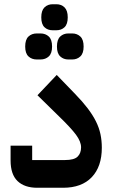

<svg xmlns="http://www.w3.org/2000/svg" viewBox="-20 -887 538 907"><path d="M156 0Q96 0 63 -31.5Q30 -63 30 -129V-199H132V-131H288Q330 -131 346.5 -147Q363 -163 363 -191Q363 -218 339 -250.5Q315 -283 258 -338L157 -437L248 -533L335 -443Q370 -407 394 -375.5Q418 -344 433 -314Q448 -284 454.5 -253.5Q461 -223 461 -189Q461 -100 413.5 -50Q366 0 278 0ZM303 -606Q280 -606 264.5 -620.5Q249 -635 249 -667Q249 -700 264.5 -714.5Q280 -729 303 -729H321Q344 -729 359.5 -714.5Q375 -700 375 -667Q375 -635 359.5 -620.5Q344 -606 321 -606ZM154 -606Q130 -606 114.5 -620.5Q99 -635 99 -667Q99 -700 114.5 -714.5Q130 -729 154 -729H171Q195 -729 210.5 -714.5Q226 -700 226 -667Q226 -635 210.5 -620.5Q195 -606 171 -606ZM229 -744Q205 -744 190 -758.5Q175 -773 175 -805Q175 -837 190 -852Q205 -867 229 -867H246Q270 -867 285 -852Q300 -837 300 -805Q300 -773 285 -758.5Q270 -744 246 -744Z"/></svg>

Font: IBM Plex Sans Arabic SemiBold
Style: Regular
Weight: 600
Designer: Mike Abbink, Paul van der Laan, Pieter van Rosmalen, Wael Morcos, Khajak Apelian
Foundry: Bold Monday
Version: Version 1.1